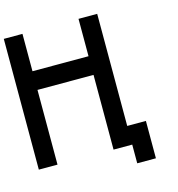

<svg xmlns="http://www.w3.org/2000/svg" viewBox="-139 -996 1153 1241"><g transform="rotate(-15 437.5 -375.0)"><path d="M125 -625H500V-875H625V-125H750V125H625V0H500V-500H125V0H0V-875H125Z"/></g></svg>

Font: CraftyPE
Style: Regular
Weight: 400
Designer: Erek Butcher
Foundry: Haunted Coop
Version: Version 0.018;April 4, 2024;FontCreator 15.0.0.2962 64-bit